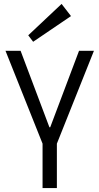

<svg xmlns="http://www.w3.org/2000/svg" viewBox="-20 -959 507 979"><path d="M8 -700H85L232 -310H236L383 -700H459L269 -224H198ZM197 -262H270V0H197ZM342 -877 149 -746 124 -779 294 -939Z"/></svg>

Font: Pathway Extreme SemiCondensed Light
Style: Regular
Weight: 300
Width: 4
Version: Version 1.001;gftools[0.9.26]